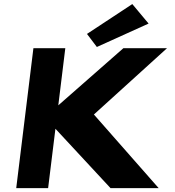

<svg xmlns="http://www.w3.org/2000/svg" viewBox="-20 -944 876 962"><path d="M415.8 -774 465.3 -708.6 724.5 -825.9 642.9 -923.6ZM775 -1.4 450.5 -370.3 816.9 -702.6H598.3L272.1 -416.2L307.2 -702.6H147.4L61.3 -1.4H221.1L257.7 -298.9L533.8 -1.4Z"/></svg>

Font: Hussar
Style: BdSuprExtOblOne
Weight: 700
Foundry: Cannot Into Space Fonts
Version: Version 2.00